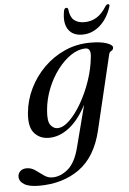

<svg xmlns="http://www.w3.org/2000/svg" viewBox="-116 -687 658 981"><g transform="rotate(-5 213.5 -197.0)"><path d="M368.5 -6Q337 126.5 252 187.8Q167 249 44.5 249Q-6.5 249 -31.5 233.5Q-56.5 218 -56.5 194Q-56.5 177.5 -44.5 166Q-32.5 154.5 -11.5 154.5Q12 154.5 32.5 169Q53 183.5 73 198Q93 212.5 115.5 212.5Q158.5 212.5 197 179.5Q235.5 146.5 255 67.5L309.5 -143.5Q269.5 -67 219.8 -28.8Q170 9.5 116.5 9.5Q69.5 9.5 41.2 -23Q13 -55.5 20 -128Q26 -192 54.8 -251Q83.5 -310 130.5 -356.5Q177.5 -403 238.2 -429.8Q299 -456.5 368 -456.5Q422 -456.5 452.5 -445.8Q483 -435 482.5 -421.5Q481.5 -409.5 472 -405.2Q462.5 -401 459.5 -388.5ZM118.5 -133Q113 -76 128.2 -56Q143.5 -36 163.5 -36Q193.5 -36 226.2 -68Q259 -100 288.5 -151.5Q318 -203 338.5 -263.2Q359 -323.5 364.5 -380.5Q371.5 -429 341.5 -429Q304 -429 266.8 -404Q229.5 -379 197.5 -336.8Q165.5 -294.5 144.5 -241.8Q123.5 -189 118.5 -133ZM348 -563.5Q383 -563.5 410.8 -580.5Q438.5 -597.5 462 -635Q468.5 -644.5 475.5 -644.5Q486.5 -644.5 481 -629.5Q461 -569 421.2 -535Q381.5 -501 332 -501Q282.5 -501 260 -535Q237.5 -569 249 -629.5Q251.5 -644.5 262.5 -644.5Q270 -644.5 271.5 -635Q275.5 -596.5 295 -580Q314.5 -563.5 348 -563.5Z"/></g></svg>

Font: Fraunces 72pt
Style: Italic
Weight: 400
Italic angle: -16°
Version: Version 1.000;[b76b70a41]